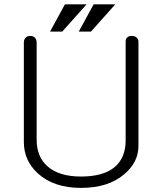

<svg xmlns="http://www.w3.org/2000/svg" viewBox="-20 -872 790 908"><path d="M92.8 -670.9V-200.2Q92.8 -113.3 158.2 -52.7Q233.4 16.6 363.3 16.6Q492.2 16.6 567.4 -47.9Q634.8 -104.5 634.8 -182.6V-673.8Q634.8 -687.5 625 -695.3Q616.2 -702.1 604.5 -702.1Q591.8 -703.1 583 -696.3Q574.2 -689.5 574.2 -675.8V-208Q574.2 -126 522.5 -82Q468.8 -37.1 363.3 -37.1Q258.8 -37.1 204.1 -85.9Q153.3 -130.9 153.3 -211.9V-670.9Q153.3 -686.5 143.6 -695.3Q134.8 -702.1 123 -702.1Q110.4 -702.1 101.6 -694.3Q92.8 -685.5 92.8 -670.9ZM389.6 -851.6H287.1L216.8 -722.7H274.4ZM525.4 -851.6H422.9L352.5 -722.7H410.2Z"/></svg>

Font: Gulim
Style: Regular
Weight: 400
Version: Version 2.21